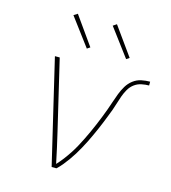

<svg xmlns="http://www.w3.org/2000/svg" viewBox="-111 -835 822 925"><g transform="rotate(15 300.0 -373.0)"><path d="M232 0 109 -520H133L215 -173Q224 -135 232.5 -97Q241 -59 249 -20Q265 -37 279 -55.5Q293 -74 305.5 -93Q318 -112 329 -132Q340 -152 350 -172.5Q360 -193 369.5 -213.5Q379 -234 387.5 -254.5Q396 -275 404.5 -296Q413 -317 420.5 -338Q428 -359 435 -380Q442 -401 450 -422Q458 -443 470 -463Q482 -483 500.5 -497Q519 -511 541 -515.5Q563 -520 584 -520V-501Q566 -501 546.5 -497Q527 -493 511 -481Q495 -469 485 -451.5Q475 -434 468.5 -416Q462 -398 456.5 -379.5Q451 -361 444.5 -343Q438 -325 430.5 -306.5Q423 -288 416 -270Q409 -252 401 -234.5Q393 -217 385 -199Q377 -181 368 -163.5Q359 -146 349.5 -128.5Q340 -111 329.5 -94Q319 -77 307.5 -61Q296 -45 283.5 -29.5Q271 -14 256 0ZM444 -595 340 -734 358 -746 459 -605ZM248 -595 144 -734 163 -746 263 -605Z"/></g></svg>

Font: Iosevka SS04 Thin Extended
Style: Italic
Weight: 100
Width: 7
Italic angle: -9°
Monospace: yes
Designer: Belleve Invis
Foundry: Belleve Invis
Version: Version 19.0.0; ttfautohint (v1.8.4)